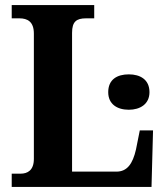

<svg xmlns="http://www.w3.org/2000/svg" viewBox="-20 -734 651 754"><path d="M26 0H575L581 -222H529L514 -147C501 -90 479 -60 437 -60H263V-605C263 -649 280 -662 318 -662H350V-714H26V-662H56C88 -662 113 -649 113 -602V-110C113 -65 88 -52 61 -52H26ZM486 -303C530 -303 567 -325 567 -372C567 -422 530 -442 486 -442C440 -442 405 -422 405 -372C405 -325 440 -303 486 -303Z"/></svg>

Font: Noto Serif SemiCondensed
Style: Bold
Weight: 700
Width: 4
Designer: Monotype Design Team
Foundry: Monotype Imaging Inc.
Version: Version 2.015